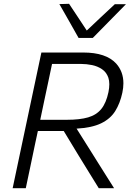

<svg xmlns="http://www.w3.org/2000/svg" viewBox="-20 -989 704 1009"><path d="M46.5 0Q59 -59.5 70.8 -115Q82.5 -170.5 96.5 -236.5L146.5 -472.5Q161 -541 173 -597.5Q184.5 -653.5 197.5 -713H417.5Q537.5 -713 590.5 -655Q628.5 -612.5 628.5 -551.5Q628.5 -528 623 -502Q611 -446 585.5 -405.2Q560 -364.5 511.5 -341Q463 -317.5 382.5 -313L451.5 -203.5Q472 -170.5 495 -134Q518 -97.5 540 -62.5Q562 -27.5 579.5 0H499Q470.5 -46 444 -89Q417.5 -131.5 392 -173.5L315 -300.5H179L165 -235.5Q151.5 -170.5 139.8 -115Q128 -59.5 115.5 0ZM406 -653H253.5Q244 -607.5 234.5 -562.8Q225 -518 214 -466.5L191.5 -359.5H332Q399.5 -359.5 443.2 -372.2Q487 -385 512.5 -416.5Q538 -448 550 -505Q554.5 -527.5 554.5 -546Q554.5 -565.5 549.5 -580.5Q539.5 -609.5 516.2 -625.2Q493 -641 463.8 -647Q434.5 -653 406 -653ZM393 -789.5Q368 -834 342.5 -879Q316.5 -924 292 -967.5L343 -969Q366 -934 389.5 -899Q412.5 -864 436 -828.5Q473.5 -864 509.8 -898.2Q546 -932.5 583.5 -967H642Q597.5 -922 555 -878.5Q512 -834.5 467.5 -789.5Z"/></svg>

Font: Heraclito Light
Style: Italic
Weight: 300
Italic angle: -12°
Designer: Kostas Bartsokas (font) & Cristiano Sobral (main changes)
Foundry: Kostas Bartsokas (font) & Cristiano Sobral (main changes)
Version: Version 1.00;July 8, 2020;FontCreator 13.0.0.2655 64-bit